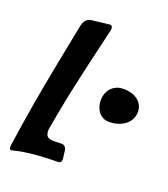

<svg xmlns="http://www.w3.org/2000/svg" viewBox="-133 -825 799 911"><g transform="rotate(20 266.5 -369.5)"><path d="M19 -26C19 -15 22 -9 28 -9C29 -9 33 -10 38 -11C100 -28 193 -33 255 -33C268 -33 274 -39 274 -52C274 -55 274 -58 273 -60L269 -94C267 -109 258 -120 245 -120H227L213 -119C176 -119 162 -123 162 -162L178 -251C194 -339 216 -436 235 -520C249 -581 264 -643 278 -704C279 -708 279 -711 279 -714C279 -725 274 -730 266 -730L261 -729H258L173 -719C155 -716 142 -703 136 -679V-680L117 -584C88 -437 60 -294 37 -146L20 -33V-31ZM419 -294C473 -294 532 -324 532 -386C532 -427 499 -465 431 -465C377 -465 347 -424 347 -377C347 -338 370 -294 419 -294Z"/></g></svg>

Font: Bangerz
Style: Regular
Weight: 400
Designer: vernon adams
Foundry: Vernon Adams
Version: Version 2.10;December 28, 2023;FontCreator 13.0.0.2683 64-bi